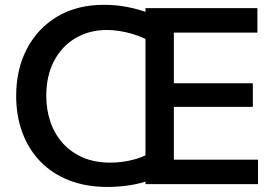

<svg xmlns="http://www.w3.org/2000/svg" viewBox="-20 -746 1120 778"><path d="M415 11.5Q328 11.5 259.5 -15.5Q191 -42.5 143.2 -92Q95.5 -141.5 70.5 -209Q45.5 -276.5 45.5 -357.5Q45.5 -465 89 -548.2Q132.5 -631.5 212.2 -679Q292 -726.5 401.5 -726.5Q449 -726.5 492.8 -718.2Q536.5 -710 573 -696.8Q609.5 -683.5 635.5 -669L625.5 -558Q567 -594 514 -609.2Q461 -624.5 413 -624.5Q343 -624.5 287.5 -592.5Q232 -560.5 199.8 -500.5Q167.5 -440.5 167.5 -357Q167.5 -302 184 -253Q200.5 -204 233.5 -166.8Q266.5 -129.5 315 -108.2Q363.5 -87 427.5 -87Q478 -87 527.2 -100.8Q576.5 -114.5 623 -148.5L631.5 -37.5Q602.5 -20 567 -9.2Q531.5 1.5 492.5 6.5Q453.5 11.5 415 11.5ZM569.5 0Q569.5 -59 569.5 -113.5Q569.5 -168 569.5 -234.5V-475Q569.5 -542 569.5 -598Q569.5 -654 569.5 -713H1023V-614Q974.5 -614 919 -614Q863.5 -614 788 -614H618.5L684.5 -695Q684.5 -636 684.5 -580.2Q684.5 -524.5 684.5 -457V-252.5Q684.5 -186.5 684.5 -131.8Q684.5 -77 684.5 -18L625.5 -99H797.5Q860.5 -99 917 -99Q973.5 -99 1025.5 -99V0ZM658 -313V-408.5H793.5Q861.5 -408.5 910.2 -408.5Q959 -408.5 1004.5 -408.5V-313Q957 -313 908.2 -313Q859.5 -313 793.5 -313Z"/></svg>

Font: Commissioner Thin Medium
Style: Regular
Weight: 500
Version: Version 1.000